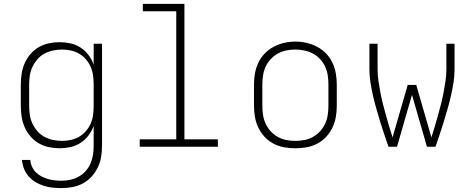

<svg xmlns="http://www.w3.org/2000/svg" viewBox="-20 -755 2440 988"><path d="M296 213Q273 213 250 210.5Q227 208 205 201Q183 194 163 182Q143 170 127.5 152.5Q112 135 103.5 113Q95 91 93 68H136Q137 86 144.5 102.5Q152 119 164.5 131.5Q177 144 193 152.5Q209 161 226 166Q243 171 260.5 173Q278 175 296 175Q319 175 342 170Q365 165 385.5 153.5Q406 142 421.5 124.5Q437 107 446 85.5Q455 64 458.5 41Q462 18 462 -5V-107Q452 -80 435 -57.5Q418 -35 394 -19.5Q370 -4 342 2Q314 8 286 8Q258 8 230.5 2Q203 -4 179 -18Q155 -32 136.5 -53.5Q118 -75 107 -100.5Q96 -126 91.5 -154Q87 -182 87 -210V-320Q87 -348 91.5 -376Q96 -404 107 -429.5Q118 -455 136.5 -476.5Q155 -498 179 -512Q203 -526 230.5 -532Q258 -538 286 -538Q314 -538 342 -532Q370 -526 394 -510.5Q418 -495 435 -472.5Q452 -450 462 -423V-530H505V-5Q505 24 500.5 52Q496 80 483.5 106Q471 132 451.5 153.5Q432 175 407 188.5Q382 202 353.5 207.5Q325 213 296 213ZM299 -30Q322 -30 345 -35Q368 -40 387.5 -51.5Q407 -63 422.5 -81Q438 -99 447 -120Q456 -141 459 -164Q462 -187 462 -210V-320Q462 -343 459 -366Q456 -389 447 -410Q438 -431 422.5 -449Q407 -467 387.5 -478.5Q368 -490 345 -495Q322 -500 299 -500Q276 -500 252.5 -495Q229 -490 208.5 -479Q188 -468 172.5 -450Q157 -432 147 -411Q137 -390 133.5 -366.5Q130 -343 130 -320V-210Q130 -187 133.5 -163.5Q137 -140 147 -119Q157 -98 172.5 -80Q188 -62 208.5 -51Q229 -40 252.5 -35Q276 -30 299 -30Z M699 0V-38H887V-697H715V-735H929V-38H1101V0Z M1500 8Q1471 8 1442.5 3Q1414 -2 1388 -15.5Q1362 -29 1342 -50.5Q1322 -72 1309.5 -98Q1297 -124 1292 -152.5Q1287 -181 1287 -210V-320Q1287 -349 1292 -377.5Q1297 -406 1309.5 -432.5Q1322 -459 1342.5 -480Q1363 -501 1388.5 -514.5Q1414 -528 1442.5 -534.5Q1471 -541 1500 -541Q1529 -541 1557.5 -534.5Q1586 -528 1611.5 -514.5Q1637 -501 1657.5 -480Q1678 -459 1690.5 -432.5Q1703 -406 1708 -377.5Q1713 -349 1713 -320V-210Q1713 -181 1708 -152.5Q1703 -124 1690.5 -98Q1678 -72 1658 -50.5Q1638 -29 1612 -15.5Q1586 -2 1557.5 3Q1529 8 1500 8ZM1500 -30Q1523 -30 1546.5 -34.5Q1570 -39 1590.5 -50.5Q1611 -62 1627 -79.5Q1643 -97 1653 -118.5Q1663 -140 1666.5 -163.5Q1670 -187 1670 -210V-320Q1670 -344 1666.5 -367.5Q1663 -391 1653 -412.5Q1643 -434 1626.5 -451.5Q1610 -469 1589 -480Q1568 -491 1544.5 -495.5Q1521 -500 1498 -500Q1474 -500 1451 -495Q1428 -490 1408 -478.5Q1388 -467 1372 -449.5Q1356 -432 1346.5 -411Q1337 -390 1333.5 -366.5Q1330 -343 1330 -320V-210Q1330 -187 1333.5 -163.5Q1337 -140 1347 -118.5Q1357 -97 1373 -79.5Q1389 -62 1409.5 -50.5Q1430 -39 1453.5 -34.5Q1477 -30 1500 -30Z M1979 0Q1968 -32 1957 -64.5Q1946 -97 1936 -130Q1926 -163 1916.5 -196Q1907 -229 1899.5 -262Q1892 -295 1886.5 -329Q1881 -363 1881 -398V-530H1923V-398Q1923 -368 1927.5 -338Q1932 -308 1937.5 -278.5Q1943 -249 1950.5 -220Q1958 -191 1966 -162Q1974 -133 1982.5 -104.5Q1991 -76 2000 -48L2078 -318H2122L2200 -48Q2209 -76 2217.5 -104.5Q2226 -133 2234 -162Q2242 -191 2249.5 -220Q2257 -249 2262.5 -278.5Q2268 -308 2272.5 -338Q2277 -368 2277 -398V-530H2319V-398Q2319 -363 2313.5 -329Q2308 -295 2300.5 -262Q2293 -229 2283.5 -196Q2274 -163 2264 -130Q2254 -97 2243 -64.5Q2232 -32 2221 0H2177L2100 -267L2023 0Z"/></svg>

Font: Iosevka Curly XLtEx
Style: Regular
Weight: 200
Width: 7
Monospace: yes
Designer: Belleve Invis
Foundry: Belleve Invis
Version: Version 11.1.0; ttfautohint (v1.8.3)